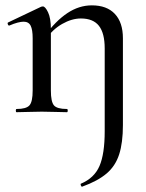

<svg xmlns="http://www.w3.org/2000/svg" viewBox="-20 -419 546 717"><path d="M287 278Q284 279 282 273.5Q280 268 282 267Q332 246 351.5 201Q371 156 371 71V-238Q371 -295 349.5 -322.5Q328 -350 282 -350Q248 -350 212 -329.5Q176 -309 152 -273L147 -285Q188 -341 231.5 -370Q275 -399 323 -399Q379 -399 409 -367Q439 -335 439 -276V48Q439 114 425 157.5Q411 201 378 229Q345 257 287 278ZM42 0Q39 0 39 -6Q39 -12 42 -12Q78 -12 90 -25.5Q102 -39 102 -81V-276Q102 -308 94.5 -323Q87 -338 68 -338Q59 -338 45.5 -334.5Q32 -331 16 -324Q12 -322 9.5 -327.5Q7 -333 10 -335L134 -394Q138 -395 140 -395Q149 -395 159.5 -373Q170 -351 170 -310V-81Q170 -39 181.5 -25.5Q193 -12 230 -12Q233 -12 233 -6Q233 0 230 0Q212 0 187.5 -1Q163 -2 136 -2Q109 -2 85 -1Q61 0 42 0Z"/></svg>

Font: Cormorant Garamond Light Medium
Style: Regular
Weight: 500
Version: Version 4.001